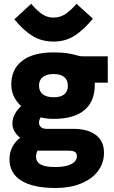

<svg xmlns="http://www.w3.org/2000/svg" viewBox="-20 -775 594 997"><path d="M268.1 201.2Q209.5 201.2 165 191.4Q120.6 181.6 90.3 162.8Q60.1 144 44.7 116.2Q29.3 88.4 29.3 51.8Q29.3 29.8 35.6 9.5Q42 -10.7 54.2 -28.1Q66.4 -45.4 84.5 -59.6Q62.5 -78.1 53.5 -95.7Q44.4 -113.3 44.4 -133.8Q44.4 -160.6 58.3 -185.3Q72.3 -210 103.5 -236.8L119.6 -199.7Q76.2 -231 57.4 -263.7Q38.6 -296.4 38.6 -335.4Q38.6 -416 95.5 -459.5Q152.3 -502.9 257.8 -502.9Q305.7 -502.9 334 -497.8Q362.3 -492.7 379.4 -487.5Q396.5 -482.4 409.7 -482.4H539.6V-345.7H441.4L460 -403.3Q472.2 -369.6 472.2 -335.4Q472.2 -248 418 -202.9Q363.8 -157.7 257.8 -157.7Q217.8 -157.7 186.5 -167Q155.3 -176.3 129.4 -191.4L210.9 -188.5Q194.8 -171.9 188.7 -161.1Q182.6 -150.4 182.6 -137.2Q182.6 -123 193.1 -114.5Q203.6 -106 220.7 -106H359.9Q435.5 -106 477.8 -74.2Q520 -42.5 520 17.6Q520 72.8 488 114.3Q456.1 155.8 399.4 178.5Q342.8 201.2 268.1 201.2ZM265.6 92.3Q303.7 92.3 328.9 85.2Q354 78.1 366.7 65.4Q379.4 52.7 379.4 36.6Q379.4 20.5 369.1 13.9Q358.9 7.3 330.1 7.3H98.6L218.8 -58.1Q193.8 -30.3 180.4 -5.4Q167 19.5 167 38.1Q167 51.3 172.6 61.3Q178.2 71.3 190.2 78.4Q202.1 85.4 220.9 88.9Q239.7 92.3 265.6 92.3ZM257.8 -270Q294.9 -269.5 313.7 -285.2Q332.5 -300.8 332.5 -330.6Q332.5 -359.4 313.2 -375Q293.9 -390.6 257.8 -390.6Q222.2 -390.6 202.4 -375Q182.6 -359.4 182.6 -330.6Q182.6 -301.3 201.7 -285.9Q220.7 -270.5 257.8 -270ZM258.3 -559.1Q196.3 -559.1 148.4 -588.6Q100.6 -618.2 54.7 -674.8L142.1 -755.4Q162.1 -730 191.4 -706.8Q220.7 -683.6 258.3 -683.6Q295.9 -683.6 326.4 -706.8Q356.9 -730 377 -755.4L462.4 -678.2Q416.5 -621.6 368.4 -590.3Q320.3 -559.1 258.3 -559.1Z"/></svg>

Font: Anaheim ExtraBold
Style: Regular
Weight: 800
Version: Version 2.001